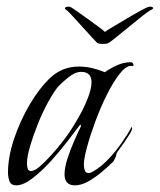

<svg xmlns="http://www.w3.org/2000/svg" viewBox="-20 -555 480 577"><path d="M29 2Q13 2 8.5 -10.5Q4 -23 4 -36Q4 -83 22 -137Q40 -191 69 -240.5Q98 -290 132 -322Q168 -355 217 -355Q237 -355 256.5 -350.5Q276 -346 295 -338Q312 -350 332 -359Q352 -368 373 -368Q378 -368 381 -362V-359Q381 -356 378.5 -356.5Q376 -357 374 -357Q358 -357 339 -332.5Q320 -308 301 -270Q282 -232 266.5 -190Q251 -148 241.5 -113Q232 -78 232 -60Q232 -53 234.5 -44Q237 -35 246 -35Q251 -35 254.5 -37Q258 -39 262 -41Q284 -54 305.5 -76.5Q327 -99 345.5 -125.5Q364 -152 376 -174Q377 -173 377 -170Q377 -164 370 -152.5Q363 -141 354 -128Q345 -115 337.5 -105Q330 -95 330 -93Q329 -86 327 -81.5Q325 -77 321 -70Q308 -57 288 -40Q268 -23 246.5 -10.5Q225 2 205 2Q174 2 174 -31Q174 -51 182.5 -77.5Q191 -104 202.5 -130.5Q214 -157 223 -175Q223 -176 223 -178Q223 -180 222 -180Q221 -180 219 -178Q207 -162 184 -132Q161 -102 133.5 -71.5Q106 -41 78 -19.5Q50 2 29 2ZM73 -41Q84 -41 100.5 -55.5Q117 -70 135.5 -90.5Q154 -111 168.5 -130Q183 -149 189 -158Q201 -176 216.5 -203Q232 -230 243.5 -259Q255 -288 255 -308Q255 -339 224 -339Q206 -339 186 -323Q166 -307 154 -294Q141 -278 124.5 -248Q108 -218 94 -183Q80 -148 70.5 -116Q61 -84 61 -63Q61 -57 63 -49Q65 -41 73 -41ZM288 -423Q277 -423 272 -426Q271 -427 257.5 -441.5Q244 -456 227 -475Q210 -494 195.5 -509.5Q181 -525 178 -526Q175 -528 175 -530Q175 -533 181 -534.5Q187 -536 191 -534Q193 -534 208 -523.5Q223 -513 242.5 -499Q262 -485 277.5 -473.5Q293 -462 295 -459Q300 -463 319.5 -474.5Q339 -486 362.5 -500Q386 -514 404.5 -524Q423 -534 426 -534Q428 -535 432 -535Q437 -535 439.5 -532.5Q442 -530 436 -526Q428 -523 408.5 -507.5Q389 -492 366.5 -473.5Q344 -455 326.5 -441Q309 -427 306 -426Q302 -423 288 -423Z"/></svg>

Font: Beau Rivage
Style: Regular
Weight: 400
Designer: Robert E. Leuschke
Foundry: Robert E. Leuschke
Version: Version 1.010; ttfautohint (v1.8.3)